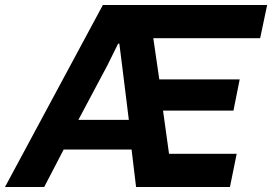

<svg xmlns="http://www.w3.org/2000/svg" viewBox="-59 -749 1090 769"><path d="M-39 0 353 -729H1011L983 -596H555L579 -431H901L876 -306H594L618 -133H889L862 0H486L468 -150H196L118 0ZM255 -269H457L430 -487L419 -574H414L372 -489Z"/></svg>

Font: Mona Sans ExtraLight
Style: Bold Italic
Weight: 700
Italic angle: -11.6951°
Version: Version 2.000